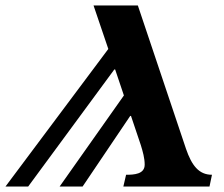

<svg xmlns="http://www.w3.org/2000/svg" viewBox="-55 -682 819 702"><path d="M711 0 720 -43C672 -43 646 -77 625 -138L449 -662H287L341 -503L-35 0H48L363 -428H366L398 -333L163 0H247L421 -258H424L460 -151C467 -128 474 -104 474 -80C474 -45 435 -43 406 -43L396 0Z"/></svg>

Font: STIX Two Text
Style: Bold Italic
Weight: 700
Italic angle: -12°
Designer: Ross Mills, John Hudson & Paul Hanslow, Tiro Typeworks Ltd; with prior portions MicroPress Inc. and Coen Hoffman, Elsevi
Foundry: Tiro Typeworks Ltd
Version: Version 2.13 b171